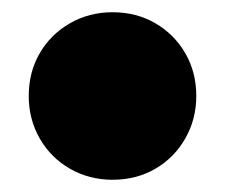

<svg xmlns="http://www.w3.org/2000/svg" viewBox="-20 -282 368 314"><path d="M164 12Q126 12 94.5 -6Q63 -24 45 -55.5Q27 -87 27 -125Q27 -164 45 -195Q63 -226 94.5 -244Q126 -262 164 -262Q203 -262 234 -244Q265 -226 283 -195Q301 -164 301 -125Q301 -87 283 -55.5Q265 -24 234 -6Q203 12 164 12Z"/></svg>

Font: Unbounded Black
Style: Regular
Weight: 900
Designer: Luke Prowse, Jean-Baptiste Morizot, Fátima Lázaro, Florian Runge
Foundry: NaN
Version: Version 1.701;gftools[0.9.28.dev5+ged2979d]